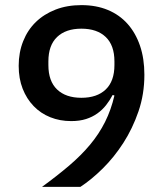

<svg xmlns="http://www.w3.org/2000/svg" viewBox="-20 -730 640 750"><path d="M544 -438Q544 -362 521 -295Q498 -228 462 -172Q426 -116 381.5 -72Q337 -28 294 0H144Q203 -43 250 -83Q297 -123 332 -165Q367 -207 390.5 -254Q414 -301 427 -357L420 -359Q409 -338 394.5 -319.5Q380 -301 360.5 -287Q341 -273 316 -265Q291 -257 258 -257Q214 -257 176.5 -272Q139 -287 111.5 -315.5Q84 -344 68.5 -383.5Q53 -423 53 -473Q53 -525 70.5 -569Q88 -613 120 -644Q152 -675 197 -692.5Q242 -710 298 -710Q356 -710 401.5 -691Q447 -672 478.5 -636.5Q510 -601 527 -551Q544 -501 544 -438ZM298 -348Q359 -348 393 -380.5Q427 -413 427 -476V-490Q427 -553 393 -585.5Q359 -618 298 -618Q237 -618 203 -585.5Q169 -553 169 -490V-476Q169 -413 203 -380.5Q237 -348 298 -348Z"/></svg>

Font: IBM Plex Sans Arabic Medm
Style: Regular
Weight: 500
Designer: Mike Abbink, Paul van der Laan, Pieter van Rosmalen, Wael Morcos, Khajak Apelian
Foundry: Bold Monday
Version: Version 1.005